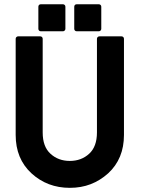

<svg xmlns="http://www.w3.org/2000/svg" viewBox="-20 -883 670 909"><path d="M54.2 -699.2Q54.2 -704.1 57.6 -707.5Q61 -710.9 65.9 -710.9H170.4Q175.8 -710.9 179 -707.5Q182.1 -704.1 182.1 -699.2V-255.9Q182.1 -188.5 218.8 -155.3Q255.9 -121.1 310.5 -121.1Q365.2 -121.1 402.3 -155.3Q439 -189 439 -255.9V-699.2Q439 -704.1 442.4 -707.5Q445.8 -710.9 450.7 -710.9H555.2Q560.5 -710.9 563.7 -707.5Q566.9 -704.1 566.9 -699.2V-244.1Q566.9 -131.3 492.2 -62.5Q454.1 -28.3 409.2 -11Q364.3 6.3 310.5 6.3Q204.1 6.3 128.9 -62.5Q54.2 -131.3 54.2 -244.1ZM343.3 -734.9Q337.9 -734.9 334.7 -738.3Q331.5 -741.7 331.5 -746.6V-851.1Q331.5 -856.4 334.7 -859.6Q337.9 -862.8 343.3 -862.8H447.8Q452.6 -862.8 456.1 -859.6Q459.5 -856.4 459.5 -851.1V-746.6Q459.5 -741.7 456.1 -738.3Q452.6 -734.9 447.8 -734.9ZM173.3 -734.9Q168 -734.9 164.8 -738.3Q161.6 -741.7 161.6 -746.6V-851.1Q161.6 -856.4 164.8 -859.6Q168 -862.8 173.3 -862.8H277.8Q282.7 -862.8 286.1 -859.6Q289.6 -856.4 289.6 -851.1V-746.6Q289.6 -741.7 286.1 -738.3Q282.7 -734.9 277.8 -734.9Z"/></svg>

Font: Alte DIN 1451 Mittelschrift
Style: Bold
Weight: 700
Designer: Peter Wiegel
Foundry: Peter Wiegel
Version: Version 1.003